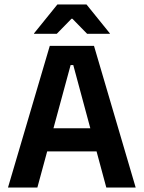

<svg xmlns="http://www.w3.org/2000/svg" viewBox="-20 -846 648 866"><path d="M16 0 204.5 -639H404L592 0H459.5L310.5 -552.5H298.5L148.5 0ZM159 -163V-267.5H448V-163ZM239 -826H370L475.5 -695.5V-693.5H373L306.5 -761.5H302.5L236 -693.5H133.5V-695.5Z"/></svg>

Font: Anek Latin Medium SemiBold
Style: Regular
Weight: 600
Version: Version 1.003